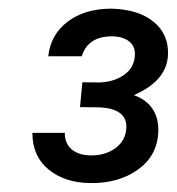

<svg xmlns="http://www.w3.org/2000/svg" viewBox="-20 -737 402 437"><path d="M167.5 -549.8 205.6 -549.3Q237.8 -550.3 260.5 -565.2Q283.2 -580.1 286.6 -606.4Q289.6 -630.4 274.4 -642.3Q259.3 -654.3 234.9 -654.3Q180.2 -654.3 166 -608.9H89.8Q95.2 -658.2 134 -687.7Q172.9 -717.3 233.9 -717.3Q295.4 -715.8 330.1 -687Q364.7 -658.2 362.3 -610.8Q358.9 -552.7 284.7 -520.5Q342.3 -499.5 340.3 -436.5Q337.9 -382.3 293.7 -350.8Q249.5 -319.3 184.6 -320.3Q126.5 -321.3 90.1 -351.6Q53.7 -381.8 53.7 -434.6H127.4Q127.4 -410.2 143.6 -396.7Q159.7 -383.3 188 -383.3Q219.2 -383.3 241.5 -398.9Q263.7 -414.6 267.1 -440.4Q273.4 -490.2 204.6 -492.7L162.1 -493.2Z"/></svg>

Font: Roboto
Style: Italic
Weight: 400
Italic angle: -12°
Designer: Google
Version: Version 2.134; 2016; ttfautohint (v1.6)